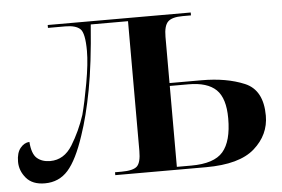

<svg xmlns="http://www.w3.org/2000/svg" viewBox="-45 -595 974 662"><g transform="rotate(-5 442.5 -264.5)"><path d="M85 7Q134 7 165.5 -28.5Q197 -64 224 -146Q246 -210 263 -299.5Q280 -389 290 -525H419V-76Q419 -36 405.5 -23Q392 -10 351 -10H329V0H643Q759 0 811.5 -46.5Q864 -93 864 -159Q864 -248 802 -274Q740 -300 654 -300H543V-460Q543 -498 557 -512Q571 -526 608 -526H637V-536H142V-526H202Q238 -526 253.5 -511.5Q269 -497 269 -435Q269 -392 257 -325Q245 -258 234 -217Q216 -162 187 -115Q158 -68 110 -68Q82 -68 64.5 -83Q47 -98 44 -140Q26 -139 12.5 -122.5Q-1 -106 -1 -75Q-1 -44 20.5 -18.5Q42 7 85 7ZM543 -10V-290H608Q673 -290 703.5 -260.5Q734 -231 734 -161Q734 -82 703 -46Q672 -10 593 -10Z"/></g></svg>

Font: Noto Serif Display Semi
Style: Regular
Weight: 600
Designer: Monotype Design Team
Foundry: Monotype Imaging Inc.
Version: Version 1.900